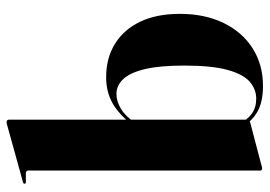

<svg xmlns="http://www.w3.org/2000/svg" viewBox="-135 -653 798 568"><g transform="rotate(-90 264.0 -369.0)"><path d="M194 -742V-30L60.5 5Q57.5 6 54.8 6.8Q52 7.5 49.5 7.5Q47 7.5 45.2 6Q43.5 4.5 43.5 2V-684Q43.5 -687.5 41.5 -689.5Q39.5 -691.5 35.5 -691.5H9.5Q6.5 -691.5 5.5 -692.8Q4.5 -694 4.5 -695.5Q4.5 -697.5 5.8 -698.5Q7 -699.5 9 -700L175 -746Q180.5 -747.5 182.5 -748Q184.5 -748.5 187 -748.5Q190.5 -748.5 192.2 -746.5Q194 -744.5 194 -742ZM184 -367 177 -374.5Q209.5 -416.5 243 -435.2Q276.5 -454 319.5 -454Q376 -454 418.2 -428Q460.5 -402 483.8 -353.2Q507 -304.5 507 -236Q507 -162 480 -106.5Q453 -51 404.8 -20.5Q356.5 10 294 10Q246.5 10 217.5 -6.5Q188.5 -23 170.5 -55.5L182 -61Q193 -36.5 211.5 -23.2Q230 -10 256 -10Q284 -10 306.2 -29.2Q328.5 -48.5 341.2 -95Q354 -141.5 354 -223Q354 -295.5 343.5 -339.5Q333 -383.5 314 -403.5Q295 -423.5 270 -423.5Q248 -423.5 225.8 -410Q203.5 -396.5 184 -367Z"/></g></svg>

Font: Fraunces 120pt
Style: Bold
Weight: 700
Version: Version 1.000;[b76b70a41]